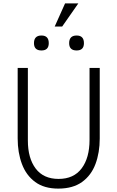

<svg xmlns="http://www.w3.org/2000/svg" viewBox="-20 -1100 691 1130"><path d="M363 -1080H441L346 -944H302ZM180 -846Q180 -891 224 -891Q267 -891 267 -846Q267 -803 224 -803Q180 -803 180 -846ZM387 -846Q387 -891 431 -891Q474 -891 474 -846Q474 -803 431 -803Q387 -803 387 -846ZM84 -285V-700H144V-273Q144 -169 190 -108Q236 -47 325 -47Q414 -47 460.5 -109Q507 -171 507 -277V-700H567V-285Q567 -202 542 -135Q517 -68 463 -29Q409 10 323 10Q240 10 187 -29Q134 -68 109 -135Q84 -202 84 -285Z"/></svg>

Font: Haskoy Light
Style: Regular
Weight: 300
Designer: Ertekin Erdin
Foundry: Ertekin Erdin
Version: Version 2.000; ttfautohint (v1.8.4.7-5d5b)